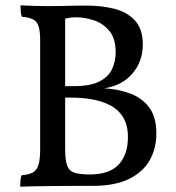

<svg xmlns="http://www.w3.org/2000/svg" viewBox="-20 -699 663 722"><path d="M57 -679Q77 -678 105.5 -677Q134 -676 161 -676Q185 -676 209 -676.5Q233 -677 256.5 -677.5Q280 -678 304 -678Q362 -678 410 -666Q458 -654 487.5 -622Q517 -590 517 -532Q517 -468 478 -422.5Q439 -377 372 -367Q424 -364 469 -347.5Q514 -331 541 -295Q568 -259 568 -197Q568 -142 543.5 -97.5Q519 -53 466 -26.5Q413 0 328 0Q300 0 261.5 0Q223 0 183 0.5Q143 1 109 1.5Q75 2 56 3Q56 -10 57 -21Q58 -32 61 -40Q88 -42 103 -50Q118 -58 124.5 -78.5Q131 -99 131 -138V-549Q131 -582 125 -600.5Q119 -619 103.5 -626.5Q88 -634 62 -636Q59 -644 58 -655.5Q57 -667 57 -679ZM225 -641V-138Q225 -97 232.5 -76.5Q240 -56 260 -49.5Q280 -43 318 -43Q392 -43 426.5 -80.5Q461 -118 461 -183Q461 -230 442 -259.5Q423 -289 391.5 -304.5Q360 -320 322.5 -326Q285 -332 248 -332H213V-375H256Q320 -375 354.5 -393Q389 -411 402 -440.5Q415 -470 415 -502Q415 -554 391.5 -582.5Q368 -611 333.5 -622.5Q299 -634 266 -634Q252 -634 240 -632Q228 -630 211 -626Z"/></svg>

Font: Vollkorn
Style: Regular
Weight: 400
Designer: Friedrich Althausen
Foundry: Friedrich Althausen
Version: Version 4.104